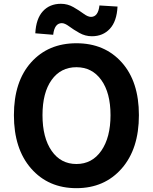

<svg xmlns="http://www.w3.org/2000/svg" viewBox="-20 -983 810 1017"><path d="M53.7 -373Q53.7 -550.8 144.5 -652.3Q235.4 -753.9 384.8 -753.9Q534.2 -753.9 625 -652.3Q715.8 -550.8 715.8 -373Q715.8 -194.3 624.5 -90.3Q533.2 13.7 384.8 13.7Q236.3 13.7 145 -90.3Q53.7 -194.3 53.7 -373ZM253.4 -184.1Q301.8 -114.3 384.8 -114.3Q467.8 -114.3 516.6 -184.6Q565.4 -254.9 565.4 -373Q565.4 -491.2 516.6 -559.1Q467.8 -627 384.8 -627Q301.8 -627 253.4 -559.6Q205.1 -492.2 205.1 -373Q205.1 -253.9 253.4 -184.1ZM466.8 -791Q431.6 -791 400.4 -808.6Q369.1 -826.2 346.2 -843.3Q323.2 -860.4 307.6 -860.4Q268.6 -860.4 261.7 -798.8L167 -806.6Q170.9 -883.8 207 -923.3Q243.2 -962.9 302.7 -962.9Q337.9 -962.9 368.7 -945.3Q399.4 -927.7 422.4 -910.6Q445.3 -893.6 461.9 -893.6Q500 -893.6 506.8 -954.1L602.5 -948.2Q598.6 -870.1 562 -830.6Q525.4 -791 466.8 -791Z"/></svg>

Font: Nasu
Style: Bold
Weight: 700
Designer: Ryoko NISHIZUKA (kana &amp; ideographs); Paul D. Hunt (Latin, Greek &amp; Cyrillic); Wenlong ZHANG (bopomofo); Sandoll C
Version: Version 2014.1215